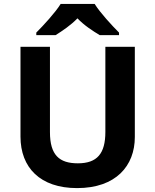

<svg xmlns="http://www.w3.org/2000/svg" viewBox="-20 -954 796 984"><path d="M465 -934H291C263 -889 203 -824 166 -787V-774H265C300 -796 342 -824 377 -860C411 -824 456 -795 491 -774H590V-787C554 -823 493 -889 465 -934ZM671 -252V-714H520V-278C520 -167 478 -117 379 -117C284 -117 236 -159 236 -277V-714H85V-254C85 -95 186 10 375 10C574 10 671 -104 671 -252Z"/></svg>

Font: Noto Sans Arabic UI
Style: Bold
Weight: 700
Designer: Monotype Design Team, Nadine Chahine and Nizar Qandah
Foundry: Monotype Imaging Inc.
Version: Version 2.010